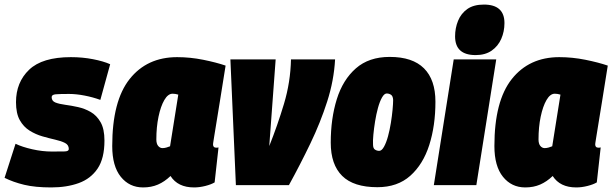

<svg xmlns="http://www.w3.org/2000/svg" viewBox="-45 -810 2679 840"><path d="M-25 -32 23 -181Q52 -167 96 -157Q140 -147 182 -147Q220 -147 238 -147.5Q256 -148 256 -158Q256 -176 239.5 -184.5Q223 -193 196.5 -199Q170 -205 140.5 -213.5Q111 -222 84.5 -238.5Q58 -255 41.5 -284.5Q25 -314 25 -363Q25 -450 82.5 -505Q140 -560 265 -560Q316 -560 362 -551Q408 -542 437 -529L394 -373Q361 -385 324.5 -392Q288 -399 257 -399Q217 -399 199 -397.5Q181 -396 181 -385Q181 -368 197.5 -361.5Q214 -355 240.5 -351.5Q267 -348 296.5 -341.5Q326 -335 352 -320Q378 -305 395 -275.5Q412 -246 412 -195Q412 -117 382 -72.5Q352 -28 299.5 -9Q247 10 179 10Q109 10 61 -1.5Q13 -13 -25 -32Z M804 10Q733 10 701 -40Q675 -15 646 -2.5Q617 10 581 10Q521 10 483.5 -36.5Q446 -83 446 -171Q446 -368 522 -464Q598 -560 730 -560Q787 -560 844 -548.5Q901 -537 942 -523Q927 -428 917 -366.5Q907 -305 901 -268Q895 -231 892 -212.5Q889 -194 888 -187Q887 -180 887 -179Q887 -164 900 -164Q902 -164 905 -164Q908 -164 911 -165L894 -12Q879 -3 853.5 3.5Q828 10 804 10ZM699 -170 735 -396Q729 -398 722.5 -399Q716 -400 710 -400Q690 -400 674 -372.5Q658 -345 648.5 -299.5Q639 -254 639 -200Q639 -181 647 -171.5Q655 -162 666 -162Q674 -162 683 -164.5Q692 -167 699 -170Z M1219 0H987L963 -550H1161L1133 -171Q1169 -261 1197.5 -356Q1226 -451 1228 -550H1421Q1416 -458 1386.5 -366Q1357 -274 1313 -182.5Q1269 -91 1219 0Z M1606 9Q1502 9 1452 -40.5Q1402 -90 1402 -186Q1402 -291 1428.5 -376Q1455 -461 1512 -511Q1569 -561 1660 -561Q1760 -561 1810 -511Q1860 -461 1860 -365Q1860 -260 1833 -175.5Q1806 -91 1750 -41Q1694 9 1606 9ZM1614 -150Q1625 -150 1635 -168Q1645 -186 1652.5 -213.5Q1660 -241 1665 -272Q1670 -303 1672.5 -330Q1675 -357 1675 -373Q1674 -390 1665.5 -395.5Q1657 -401 1647 -401Q1636 -401 1626 -383Q1616 -365 1608.5 -337.5Q1601 -310 1596 -279Q1591 -248 1588.5 -221Q1586 -194 1587 -178Q1587 -161 1595.5 -155.5Q1604 -150 1614 -150Z M2072 -790Q2162 -790 2162 -709Q2162 -672 2148 -640Q2134 -608 2106 -588.5Q2078 -569 2036 -569Q1946 -569 1946 -651Q1946 -687 1959 -719Q1972 -751 1999.5 -770.5Q2027 -790 2072 -790ZM1853 0 1940 -550H2126L2039 0Z M2476 10Q2405 10 2373 -40Q2347 -15 2318 -2.5Q2289 10 2253 10Q2193 10 2155.5 -36.5Q2118 -83 2118 -171Q2118 -368 2194 -464Q2270 -560 2402 -560Q2459 -560 2516 -548.5Q2573 -537 2614 -523Q2599 -428 2589 -366.5Q2579 -305 2573 -268Q2567 -231 2564 -212.5Q2561 -194 2560 -187Q2559 -180 2559 -179Q2559 -164 2572 -164Q2574 -164 2577 -164Q2580 -164 2583 -165L2566 -12Q2551 -3 2525.5 3.5Q2500 10 2476 10ZM2371 -170 2407 -396Q2401 -398 2394.5 -399Q2388 -400 2382 -400Q2362 -400 2346 -372.5Q2330 -345 2320.5 -299.5Q2311 -254 2311 -200Q2311 -181 2319 -171.5Q2327 -162 2338 -162Q2346 -162 2355 -164.5Q2364 -167 2371 -170Z"/></svg>

Font: Georama SemiCondensed Black
Style: Italic
Weight: 900
Width: 4
Italic angle: -9°
Designer: Jean-Baptiste Levee
Foundry: Production Type
Version: Version 1.000